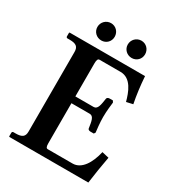

<svg xmlns="http://www.w3.org/2000/svg" viewBox="-190 -915 942 1029"><g transform="rotate(30 281.0 -400.5)"><path d="M27 0H515C522 -54 532 -116 542 -169L499 -179C482 -105 446 -46 391 -46H238C229 -46 224 -52 224 -75V-323H337C362 -323 366 -293 372 -252C372 -248 378 -242 388 -242H409L415 -251C413 -268 408 -308 408 -344C408 -381 413 -421 415 -437L409 -447H388C378 -447 372 -440 372 -436C366 -396 362 -365 337 -365H224V-571C224 -592 229 -600 238 -600H368C435 -600 460 -526 474 -475L514 -484C504 -535 497 -588 493 -646H27L24 -644V-621C24 -616 28 -613 32 -613H46C86 -613 101 -601 101 -569V-77C101 -45 86 -33 46 -33H32C28 -33 24 -30 24 -24V-2ZM140 -747C140 -717 164 -694 194 -694C224 -694 247 -717 247 -747C247 -777 224 -801 194 -801C164 -801 140 -777 140 -747ZM328 -747C328 -717 352 -694 382 -694C412 -694 435 -717 435 -747C435 -777 412 -801 382 -801C352 -801 328 -777 328 -747Z"/></g></svg>

Font: Libertinus Serif Semibold
Style: Regular
Weight: 600
Designer: Philipp H. Poll, Khaled Hosny
Foundry: Caleb Maclennan
Version: Version 7.050;RELEASE